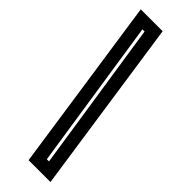

<svg xmlns="http://www.w3.org/2000/svg" viewBox="-283 -764 878 878"><g transform="rotate(45 156.0 -325.0)"><path d="M287 100.5H145.5L20.5 -750H162ZM215.5 38.5 104.5 -690.5H90.5L201.5 38.5Z"/></g></svg>

Font: Tourney Condensed Regular
Style: Bold
Weight: 700
Width: 3
Designer: Tyler Finck
Foundry: Etcetera Type Co
Version: Version 1.010; ttfautohint (v1.8.3)